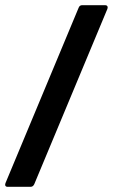

<svg xmlns="http://www.w3.org/2000/svg" viewBox="-22 -720 435 740"><path d="M7 0H96C103 0 107 -4 110 -10L392 -686C395 -694 391 -700 384 -700H294C288 -700 283 -696 281 -690L-1 -14C-4 -6 -1 0 7 0Z"/></svg>

Font: Barlow Condensed SemiBold
Style: Italic
Weight: 600
Width: 3
Italic angle: -7°
Designer: Jeremy Tribby
Foundry: Tribby Type
Version: Version 1.422;hotconv 1.0.109;makeotfexe 2.5.65596